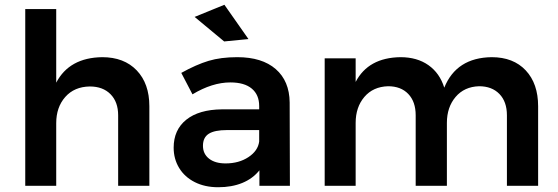

<svg xmlns="http://www.w3.org/2000/svg" viewBox="-20 -780 2343 806"><path d="M607 -334V0H476V-296Q476 -352 444 -384.5Q412 -417 357 -417Q292 -416 254 -373Q216 -330 216 -263V0H86V-742H216V-433Q271 -538 409 -540Q501 -540 554 -484.5Q607 -429 607 -334Z M1069 0V-65Q1041 -30 997 -12Q953 6 896 6Q840 6 797.5 -15.5Q755 -37 732 -75Q709 -113 709 -160Q709 -235 762 -277.5Q815 -320 912 -321H1068V-335Q1068 -382 1037 -408Q1006 -434 947 -434Q871 -434 788 -384L741 -474Q804 -509 855.5 -524.5Q907 -540 976 -540Q1080 -540 1137.5 -490Q1195 -440 1196 -350L1197 0ZM1068 -186V-234H933Q881 -234 856.5 -218.5Q832 -203 832 -168Q832 -134 857.5 -114Q883 -94 927 -94Q983 -94 1023 -120.5Q1063 -147 1068 -186ZM922 -760 1023 -616 921 -606 797 -709Z M2239 -334V0H2108V-296Q2108 -353 2076.5 -385.5Q2045 -418 1991 -418Q1929 -416 1892.5 -373Q1856 -330 1856 -264V0H1725V-296Q1725 -353 1694 -385.5Q1663 -418 1609 -418Q1546 -416 1509.5 -373Q1473 -330 1473 -264V0H1343V-535H1473V-436Q1526 -538 1661 -540Q1731 -540 1778.5 -506.5Q1826 -473 1845 -412Q1896 -538 2044 -540Q2135 -540 2187 -484.5Q2239 -429 2239 -334Z"/></svg>

Font: Montserrat Medium
Style: Regular
Weight: 500
Designer: Julieta Ulanovsky
Foundry: Julieta Ulanovsky
Version: Version 6.001